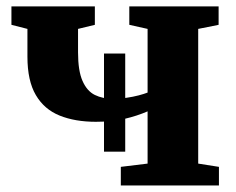

<svg xmlns="http://www.w3.org/2000/svg" viewBox="-20 -568 722 588"><path d="M350 0V-57L432 -67V-227Q400 -213 361.5 -204Q323 -195 273.5 -195Q210 -195 162.8 -214Q115.5 -233 89.8 -276.8Q64 -320.5 64 -394.5V-479.5L15 -492V-548.5H270.5V-492L219 -479.5V-407.5Q219 -351 232.8 -320Q246.5 -289 270.5 -277.2Q294.5 -265.5 325.5 -265.5Q346.5 -265.5 367.2 -268.5Q388 -271.5 405 -276Q422 -280.5 432 -284.5V-479.5L376 -492V-548.5H649.5V-492L587 -479.5V-67L650.5 -57V0ZM298.5 -103.5V-404H363.5V-103.5Z"/></svg>

Font: Merriweather 36pt ExtraBold
Style: Regular
Weight: 800
Designer: Eben Sorkin
Foundry: Eben Sorkin
Version: Version 2.100